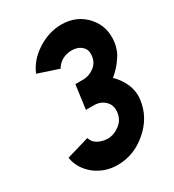

<svg xmlns="http://www.w3.org/2000/svg" viewBox="-175 -626 841 926"><g transform="rotate(-30 245.5 -162.5)"><path d="M309 -524Q241 -524 176 -483Q111 -441 86 -379L201 -341Q212 -362 234 -376Q246 -383 260 -387Q274 -391 290 -391Q325 -391 346 -371Q367 -352 362 -318Q358 -284 331 -263Q304 -242 270 -241H225L207 -108H251Q290 -108 314 -83Q337 -60 332 -21Q327 18 296 41Q265 65 229 65Q213 65 200 61Q187 57 175 51Q163 44 156 35Q149 26 145 13L19 50Q24 83 40.5 109.5Q57 136 83 157Q137 199 208 199Q299 199 372 136Q446 73 458 -18Q465 -64 444 -111Q436 -128 424.5 -144.5Q413 -161 397 -176Q436 -209 458 -243Q472 -262 479 -281Q486 -300 489 -319Q501 -405 448 -464Q395 -524 309 -524Z"/></g></svg>

Font: Unageo
Style: Bold-Italic
Weight: 700
Designer: Richard Sepsi
Foundry: Richard Sepsi
Version: Version 2.000